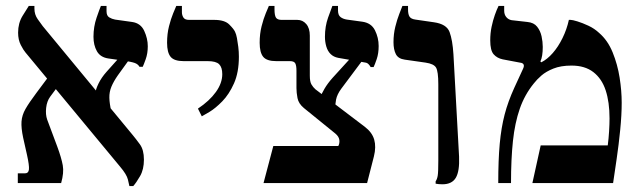

<svg xmlns="http://www.w3.org/2000/svg" viewBox="-20 -617 2160 647"><path d="M416 10Q415 5 411 -12Q407 -29 385 -55L66 -440Q59 -448 50 -465.5Q41 -483 41 -507Q41 -539 56 -563.5Q71 -588 77 -597H96V-588Q96 -568 107 -552.5Q118 -537 124 -529L428 -161Q438 -149 451.5 -130.5Q465 -112 465 -79Q465 -46 452 -23.5Q439 -1 429 10ZM40 0V-33H65Q76 -33 77.5 -46Q79 -59 71 -95L58 -153Q51 -186 52.5 -207.5Q54 -229 66 -250Q78 -271 102 -303L146 -362L175 -326L149 -291Q138 -276 135.5 -253.5Q133 -231 139 -214L173 -123Q187 -85 191.5 -60Q196 -35 186 0ZM355 -242 302 -304Q302 -315 312 -335.5Q322 -356 339 -375L381 -422L416 -417L377 -363Q363 -343 355.5 -325Q348 -307 348.5 -287.5Q349 -268 355 -242ZM450 -392Q445 -401 433.5 -405Q422 -409 394 -413L345 -420Q318 -424 306.5 -444.5Q295 -465 295 -493Q295 -527 305.5 -557.5Q316 -588 320 -597H339V-579Q339 -564 348 -558.5Q357 -553 368 -551L425 -543Q454 -539 466 -513Q478 -487 478 -461Q478 -437 471 -417.5Q464 -398 461 -392Z M660 -225 647 -251Q686 -277 707.5 -307Q729 -337 729 -367Q729 -390 718.5 -400.5Q708 -411 680 -411H599Q567 -411 555 -425.5Q543 -440 543 -473Q543 -503 549.5 -528.5Q556 -554 563.5 -572Q571 -590 574 -597H593V-576Q593 -566 598 -558Q603 -550 617 -550H702Q737 -550 752.5 -534.5Q768 -519 772 -510Q776 -502 778.5 -488.5Q781 -475 783 -459Q785 -443 785 -426Q785 -373 768.5 -336Q752 -299 729 -275.5Q706 -252 686 -240Q666 -228 660 -225Z M868 0 901 -125H1120Q1125 -134 1123.5 -145.5Q1122 -157 1110 -167L1004 -253Q986 -268 982.5 -286.5Q979 -305 979 -320V-379Q979 -396 975 -403.5Q971 -411 957 -411H911Q879 -411 867 -425.5Q855 -440 855 -473Q855 -503 861.5 -528.5Q868 -554 875.5 -572Q883 -590 886 -597H905V-586Q905 -565 910 -557.5Q915 -550 929 -550H982Q1000 -550 1012 -536Q1024 -522 1024 -497V-362Q1024 -342 1029.5 -332.5Q1035 -323 1043 -316L1209 -190Q1234 -171 1241 -146.5Q1248 -122 1240 -90L1217 0ZM1111 -257 1060 -290Q1063 -300 1073.5 -318Q1084 -336 1101 -355L1163 -423L1204 -417L1130 -318Q1116 -299 1112.5 -281.5Q1109 -264 1111 -257ZM1229 -391Q1227 -395 1222.5 -400Q1218 -405 1212 -406L1120 -422Q1104 -425 1094 -435Q1084 -445 1079.5 -460.5Q1075 -476 1075 -493Q1075 -528 1085.5 -557.5Q1096 -587 1100 -597H1119V-582Q1119 -566 1127.5 -559.5Q1136 -553 1149 -551L1200 -544Q1231 -540 1243.5 -515Q1256 -490 1256 -462Q1256 -437 1249.5 -418Q1243 -399 1239 -391Z M1471 4Q1465 4 1459 3.5Q1453 3 1448 2V-6Q1453 -13 1455 -25Q1457 -37 1457 -75V-333Q1457 -376 1449.5 -389Q1442 -402 1414 -406L1344 -416Q1322 -419 1314 -434.5Q1306 -450 1306 -475Q1306 -502 1312 -526.5Q1318 -551 1325.5 -570Q1333 -589 1336 -597H1355V-585Q1355 -569 1360 -561Q1365 -553 1380 -551L1442 -542Q1485 -536 1495 -509Q1505 -482 1508 -434L1527 -89Q1529 -40 1516 -18Q1503 4 1471 4Z M1659 0Q1659 -78 1664 -132.5Q1669 -187 1680.5 -231Q1692 -275 1713 -321L1742 -384Q1747 -394 1744.5 -399.5Q1742 -405 1732 -406L1674 -417Q1655 -421 1643.5 -434Q1632 -447 1632 -481Q1632 -505 1636.5 -526.5Q1641 -548 1647.5 -566.5Q1654 -585 1660 -597H1679V-581Q1679 -568 1686 -559.5Q1693 -551 1704 -549L1757 -543Q1779 -541 1790 -527Q1801 -513 1805 -494.5Q1809 -476 1809 -459Q1809 -443 1807 -430.5Q1805 -418 1801 -410L1804 -407Q1824 -417 1842.5 -438Q1861 -459 1875.5 -488.5Q1890 -518 1897 -550H1903Q1909 -550 1925.5 -545Q1942 -540 1962.5 -530.5Q1983 -521 1999 -506Q2028 -481 2044.5 -440.5Q2061 -400 2068 -355.5Q2075 -311 2075 -271Q2075 -230 2070 -179.5Q2065 -129 2058 -81.5Q2051 -34 2046 0H1774L1802 -127H2028Q2031 -150 2032.5 -174.5Q2034 -199 2034 -218Q2034 -273 2021 -312.5Q2008 -352 1979.5 -374Q1951 -396 1906 -396Q1870 -396 1845 -386Q1820 -376 1804.5 -362.5Q1789 -349 1779 -336Q1748 -298 1731.5 -250.5Q1715 -203 1708.5 -142Q1702 -81 1702 0Z"/></svg>

Font: Frank Ruhl Libre Medium
Style: Regular
Weight: 500
Designer: Yanek Iontef
Foundry: Fontef
Version: Version 6.004